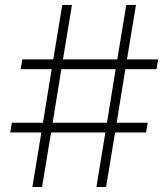

<svg xmlns="http://www.w3.org/2000/svg" viewBox="-20 -747 672 767"><path d="M365.1 0 400.9 -217.7H183.9L148.1 0H109.4L145.2 -217.7H21L27.3 -256.7H151.6L186.4 -470.5H62.5L69.2 -509.6H192.8L228.7 -727.3H267.4L231.5 -509.6H448.5L484.4 -727.3H523.1L487.2 -509.6H611.9L605.1 -470.5H480.8L446 -256.7H570L563.6 -217.7H439.6L403.8 0ZM190.3 -256.7H407.3L442.1 -470.5H225.1Z"/></svg>

Font: Inter Extra Light BETA
Style: Regular
Weight: 200
Designer: Rasmus Andersson
Foundry: rsms
Version: Version 3.011;git-f93a4a705